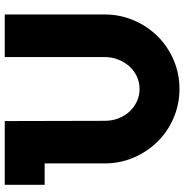

<svg xmlns="http://www.w3.org/2000/svg" viewBox="-4 -736 758 789"><g transform="rotate(-90 374.5 -341.0)"><path d="M10 -536V-700H272L273 -289Q273 -259 283 -233Q293 -207 311 -187.5Q329 -168 353 -157Q377 -146 404 -146Q431 -146 455 -157Q479 -168 496.5 -187.5Q514 -207 524.5 -233Q535 -259 535 -289V-700H710V-289Q710 -226 686 -170Q662 -114 620.5 -72Q579 -30 523 -6Q467 18 404 18Q341 18 285 -6Q229 -30 187.5 -72Q146 -114 122 -170Q98 -226 98 -289V-536Z"/></g></svg>

Font: Aoudax Cyrillic
Style: Regular
Weight: 400
Designer: William Zhang
Foundry: William Zhang
Version: Version 1.00 June 4, 2021, initial release